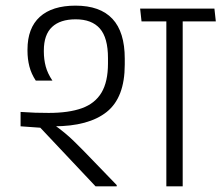

<svg xmlns="http://www.w3.org/2000/svg" viewBox="-20 -661 786 681"><path d="M628 -600.5H570V0H628ZM512.5 -585H745.5L740.5 -630.5H508ZM477 -630.5 482 -585H708L703.5 -630.5ZM394 0V-4.5L278.5 -124Q258.5 -144.5 242.2 -160.2Q226 -176 208.8 -190.2Q191.5 -204.5 169 -220.5V-238.5L53 -263.5V-213L123 -208L319 0ZM422.5 -453Q422.5 -547.5 378.8 -594.2Q335 -641 248 -641Q165 -641 121.2 -601.2Q77.5 -561.5 77.5 -485V-480.5Q77.5 -452 84.2 -425.5Q91 -399 107 -375H166Q149 -400 142.2 -425.2Q135.5 -450.5 135.5 -478V-481.5Q135.5 -538 164.5 -565.2Q193.5 -592.5 248.5 -592.5Q305.5 -592.5 334.2 -559.8Q363 -527 363 -455V-436Q363 -371 340 -332.5Q317 -294 270.5 -277.2Q224 -260.5 153 -260.5Q128 -260.5 105.2 -261.2Q82.5 -262 53 -264L94.5 -216.5Q115.5 -214.5 133 -213.8Q150.5 -213 170.5 -213Q294.5 -213 358.5 -264Q422.5 -315 422.5 -432Z"/></svg>

Font: Anek Devanagari Medium Light
Style: Regular
Weight: 300
Version: Version 1.003